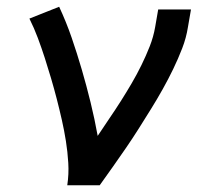

<svg xmlns="http://www.w3.org/2000/svg" viewBox="-20 -548 640 568"><path d="M179 0Q184 -33 182 -66Q180 -99 175 -130.5Q170 -162 163 -193Q156 -224 148 -255Q140 -286 131 -316.5Q122 -347 112.5 -376.5Q103 -406 92 -435.5Q81 -465 67 -493L155 -528Q176 -483 192 -436.5Q208 -390 222 -342Q236 -294 248 -245Q260 -196 269 -146Q286 -172 303.5 -197.5Q321 -223 337.5 -249Q354 -275 369.5 -301.5Q385 -328 398.5 -355.5Q412 -383 423 -411Q434 -439 439 -468L448 -520H545L536 -468Q531 -436 519 -405Q507 -374 492.5 -344Q478 -314 461.5 -284.5Q445 -255 427 -226Q409 -197 391 -168.5Q373 -140 353.5 -111.5Q334 -83 314.5 -55.5Q295 -28 275 0Z"/></svg>

Font: Iosevka Medium Extended
Style: Italic
Weight: 500
Width: 7
Italic angle: -9°
Monospace: yes
Designer: Belleve Invis
Foundry: Belleve Invis
Version: Version 32.5.0; ttfautohint (v1.8.4)